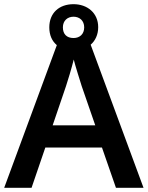

<svg xmlns="http://www.w3.org/2000/svg" viewBox="-20 -899 707 919"><path d="M535 0H667L414 -685C436 -704 450 -733 450 -769C450 -837 398 -879 332 -879C263 -879 216 -837 216 -768C216 -731 229 -702 252 -683L0 0H131L197 -193H468ZM332 -717C299 -717 281 -736 281 -768C281 -800 303 -819 332 -819C361 -819 383 -800 383 -768C383 -736 362 -717 332 -717ZM371 -487 436 -299H232L296 -487C304 -510 323 -574 333 -614C341 -581 363 -513 371 -487Z"/></svg>

Font: Noto Sans Kayah Li SemiBold
Style: Regular
Weight: 600
Designer: Monotype Design Team, Sérgio Martins
Foundry: Monotype Imaging Inc.
Version: Version 2.002